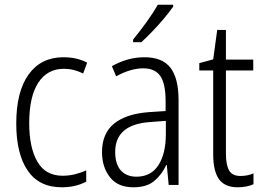

<svg xmlns="http://www.w3.org/2000/svg" viewBox="-20 -785 1115 815"><path d="M242 10Q146 10 97.5 -61Q49 -132 49 -261Q49 -396 101.5 -469Q154 -542 249 -542Q307 -542 350 -519L333 -473Q293 -493 251 -493Q181 -493 142.5 -434Q104 -375 104 -262Q104 -159 138.5 -99Q173 -39 246 -39Q272 -39 297 -45Q322 -51 346 -62V-14Q301 10 242 10Z M593 -542Q669 -542 703.5 -497.5Q738 -453 738 -359V0H696L688 -85H686Q667 -44 635 -17Q603 10 546 10Q480 10 446.5 -33Q413 -76 413 -139Q413 -219 464.5 -260.5Q516 -302 612 -309L683 -314V-355Q683 -431 660 -463Q637 -495 588 -495Q535 -495 473 -461L455 -504Q486 -522 521 -532Q556 -542 593 -542ZM618 -267Q469 -257 469 -140Q469 -88 493 -61.5Q517 -35 559 -35Q621 -35 652.5 -84Q684 -133 684 -216V-272ZM715 -757Q700 -735 676.5 -707Q653 -679 627 -652Q601 -625 580 -606H545V-617Q575 -654 602.5 -692Q630 -730 650 -765H715Z M1001 -38Q1016 -38 1030.5 -41Q1045 -44 1056 -49V-3Q1043 3 1026 6.5Q1009 10 989 10Q934 10 909.5 -24.5Q885 -59 885 -130V-486H826V-517L885 -533L902 -658H939V-532H1055V-486H939V-133Q939 -85 952.5 -61.5Q966 -38 1001 -38Z"/></svg>

Font: Noto Sans Gurmukhi UI Condensed Light
Style: Regular
Weight: 300
Width: 3
Designer: Jelle Bosma - Monotype Design Team
Foundry: Monotype Imaging Inc.
Version: Version 2.004; ttfautohint (v1.8.4.7-5d5b)